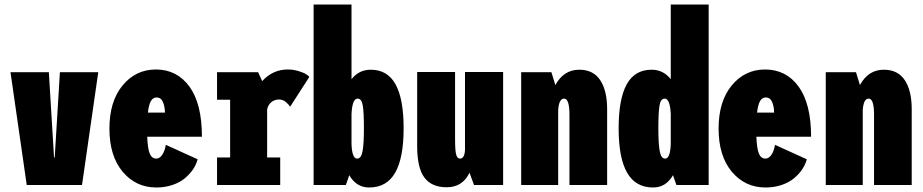

<svg xmlns="http://www.w3.org/2000/svg" viewBox="-20 -820 4090 851"><path d="M245.5 -500H415.5L343.5 0H98.5L26.5 -500H196.5L219.5 -122H222.5Z M856 -114Q850 -91 835.8 -69.8Q821.5 -48.5 799.5 -30Q777.5 -11.5 744.5 -0.2Q711.5 11 673 11Q582 11 523.5 -59Q465 -129 465 -250Q465 -370.5 523.2 -441.2Q581.5 -512 671 -512Q764.5 -512 819.8 -436Q875 -360 875 -214H632.5Q634.5 -161 643.8 -139Q653 -117 673 -117Q687.5 -117 699 -133.8Q710.5 -150.5 715 -178ZM674 -388Q658 -388 648.8 -372Q639.5 -356 635.5 -321H711Q711 -346.5 702.5 -367.2Q694 -388 674 -388Z M1164 -122H1222V0H942V-122H1000V-378H942V-500H1124L1142 -460.5Q1189.5 -512 1255 -512Q1280 -512 1303 -505Q1326 -498 1337.2 -490.8Q1348.5 -483.5 1351 -479L1266 -347Q1259.5 -357.5 1246.5 -368.2Q1233.5 -379 1217 -379Q1196 -379 1181.8 -366.5Q1167.5 -354 1164 -334Z M1370 0V-800H1538V-469Q1571 -511 1623 -511Q1697.5 -511 1733.2 -446.2Q1769 -381.5 1769 -251Q1769 -120 1731.5 -54.5Q1694 11 1616 11Q1559.5 11 1528 -43.5L1513 0ZM1565 -383Q1541.5 -383 1538 -315V-181Q1540.5 -117 1563 -117Q1581 -117 1587 -150.2Q1593 -183.5 1593 -251Q1593 -320.5 1588 -351.8Q1583 -383 1565 -383Z M1959.5 10Q1893.5 10 1861.2 -32.8Q1829 -75.5 1829 -173V-501H1997V-204Q1997 -153 2001.8 -135Q2006.5 -117 2019.5 -117Q2038.5 -117 2041 -155V-501H2210V0H2081L2061 -54.5Q2030.5 10 1959.5 10Z M2290 0V-500H2424L2441.5 -443Q2478.5 -511 2547.5 -511Q2609.5 -511 2640.2 -464.8Q2671 -418.5 2671 -336V0H2504V-312Q2504 -383 2480 -383Q2457.5 -383 2454 -332V0Z M3121 0H2978L2963 -43.5Q2931.5 11 2875 11Q2797 11 2759.5 -54.5Q2722 -120 2722 -251Q2722 -381.5 2757.8 -446.2Q2793.5 -511 2868 -511Q2920 -511 2953 -469V-800H3121ZM2898 -251Q2898 -183.5 2904 -150.2Q2910 -117 2928 -117Q2950.5 -117 2953 -181V-315Q2949.5 -383 2926 -383Q2908 -383 2903 -351.8Q2898 -320.5 2898 -251Z M3556 -114Q3550 -91 3535.8 -69.8Q3521.5 -48.5 3499.5 -30Q3477.5 -11.5 3444.5 -0.2Q3411.5 11 3373 11Q3282 11 3223.5 -59Q3165 -129 3165 -250Q3165 -370.5 3223.2 -441.2Q3281.5 -512 3371 -512Q3464.5 -512 3519.8 -436Q3575 -360 3575 -214H3332.5Q3334.5 -161 3343.8 -139Q3353 -117 3373 -117Q3387.5 -117 3399 -133.8Q3410.5 -150.5 3415 -178ZM3374 -388Q3358 -388 3348.8 -372Q3339.5 -356 3335.5 -321H3411Q3411 -346.5 3402.5 -367.2Q3394 -388 3374 -388Z M3640 0V-500H3774L3791.5 -443Q3828.5 -511 3897.5 -511Q3959.5 -511 3990.2 -464.8Q4021 -418.5 4021 -336V0H3854V-312Q3854 -383 3830 -383Q3807.5 -383 3804 -332V0Z"/></svg>

Font: League Mono Condensed ExtraBold
Style: Regular
Weight: 800
Width: 1
Designer: Tyler Finck
Foundry: The League of Moveable Type / Tyler Finck
Version: Version 2.210